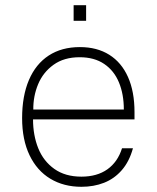

<svg xmlns="http://www.w3.org/2000/svg" viewBox="-20 -708 602 738"><path d="M293 -29Q353 -29 392.8 -57.2Q432.5 -85.5 449 -138H491Q477 -87 448.2 -54Q419.5 -21 380 -5.5Q340.5 10 293 10Q225 10 173.5 -21Q122 -52 93.5 -111.5Q65 -171 65 -254Q65 -339 91.2 -400.5Q117.5 -462 167.2 -494.5Q217 -527 287 -527Q353 -527 400 -497.5Q447 -468 472 -412Q497 -356 497 -277V-249H107Q107 -188 127 -138.2Q147 -88.5 188.8 -58.8Q230.5 -29 293 -29ZM456 -287Q456 -346 437.2 -391.2Q418.5 -436.5 380.5 -462.2Q342.5 -488 286 -488Q226 -488 185.8 -459Q145.5 -430 126.5 -384.2Q107.5 -338.5 108 -287ZM263 -688H311V-628H263Z"/></svg>

Font: Public Sans VF
Style: Regular
Weight: 400
Designer: Pablo Impallari, Rodrigo Fuenzalida (Modified by Dan O. Williams and USWDS)
Version: Version 1.003